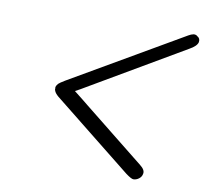

<svg xmlns="http://www.w3.org/2000/svg" viewBox="-71 -647 824 768"><g transform="rotate(10 341.0 -262.5)"><path d="M148 -264Q147 -263 146 -263Q150 -274 155.5 -279.5Q161 -285 181 -297L635 -561Q645 -567 655 -569Q665 -570 671 -564Q684 -557 681 -541Q677 -525 648 -509L288 -298Q236 -267 227 -263Q243 -251 262.5 -235Q282 -219 286 -216L535 -17Q557 0 553 16Q551 28 540.5 36Q530 44 518 44Q510 44 488 28L166 -229Q159 -235 155 -240Q151 -245 149.5 -249Q148 -253 147.5 -254.5Q147 -256 147.5 -259.5Q148 -263 148 -264Z"/></g></svg>

Font: Coval
Style: Light Italic
Weight: 300
Foundry: Context Ltd
Version: Version 001.000